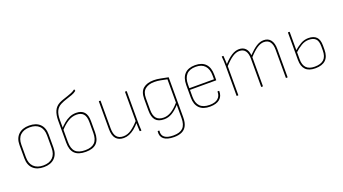

<svg xmlns="http://www.w3.org/2000/svg" viewBox="-66 -1342 3887 2178"><g transform="rotate(-20 1877.5 -252.5)"><path d="M245 11Q162 11 115.5 -33.5Q69 -78 69 -160V-319Q69 -400 116 -445Q163 -490 245 -490Q329 -490 375 -445.5Q421 -401 421 -319V-160Q421 -79 374.5 -34Q328 11 245 11ZM245 -9Q319 -9 359.5 -49Q400 -89 400 -164V-315Q400 -390 359.5 -429.5Q319 -469 245 -469Q172 -469 131 -429.5Q90 -390 90 -315V-164Q90 -89 131 -49Q172 -9 245 -9Z M752 11Q662 11 619 -31.5Q576 -74 576 -163V-428Q576 -498 596.5 -544.5Q617 -591 665 -616Q687 -627 713.5 -636Q740 -645 767.5 -654Q795 -663 820 -673.5Q845 -684 864 -699Q866 -701 867 -700.5Q868 -700 869 -698L873 -685Q875 -682 872 -679Q850 -661 816.5 -649Q783 -637 746.5 -625.5Q710 -614 678 -598Q636 -577 616.5 -537Q597 -497 597 -431V-166Q597 -83 634.5 -46Q672 -9 752 -9Q829 -9 866 -46.5Q903 -84 903 -163V-293Q903 -361 875 -391.5Q847 -422 793 -422Q737 -422 686.5 -389.5Q636 -357 590 -304L589 -329Q616 -358 647 -384Q678 -410 715 -426.5Q752 -443 796 -443Q859 -443 891.5 -407.5Q924 -372 924 -297V-163Q924 -74 881.5 -31.5Q839 11 752 11Z M1210 11Q1149 11 1116.5 -26.5Q1084 -64 1084 -143V-475Q1084 -479 1087 -479H1101Q1105 -479 1105 -475V-145Q1105 -74 1132 -41.5Q1159 -9 1212 -9Q1264 -9 1311 -42.5Q1358 -76 1404 -129L1405 -104Q1373 -66 1340.5 -40.5Q1308 -15 1275.5 -2Q1243 11 1210 11ZM1408 0Q1404 0 1404 -3Q1403 -29 1401.5 -54.5Q1400 -80 1400 -106V-116V-475Q1400 -479 1403 -479H1417Q1421 -479 1421 -475V-111Q1421 -83 1422 -56.5Q1423 -30 1425 -4Q1425 0 1421 0Z M1749 196Q1664 195 1626 163Q1588 131 1595 72Q1595 68 1599 68H1613Q1616 68 1616 72Q1609 122 1642 149Q1675 176 1749 176Q1827 176 1864 139.5Q1901 103 1901 20V-43Q1901 -66 1901 -89.5Q1901 -113 1901 -135V-137Q1853 -84 1808 -58Q1763 -32 1713 -32Q1643 -32 1610 -70Q1577 -108 1577 -188V-327Q1577 -414 1623 -452Q1669 -490 1749 -490Q1789 -490 1832 -481Q1875 -472 1922 -463V21Q1922 81 1903 120Q1884 159 1845.5 177.5Q1807 196 1749 196ZM1715 -52Q1761 -52 1806.5 -79.5Q1852 -107 1901 -164V-446Q1862 -454 1825 -461.5Q1788 -469 1748 -469Q1681 -469 1639.5 -436.5Q1598 -404 1598 -328V-190Q1598 -119 1626.5 -85.5Q1655 -52 1715 -52Z M2253 11Q2168 12 2123.5 -32.5Q2079 -77 2079 -160V-311Q2079 -399 2122.5 -444.5Q2166 -490 2249 -490Q2332 -490 2375 -444.5Q2418 -399 2418 -311V-250Q2418 -246 2415 -246H2100V-163Q2100 -87 2138 -48Q2176 -9 2254 -9Q2320 -9 2354 -38.5Q2388 -68 2387 -119Q2387 -123 2391 -123H2406Q2408 -123 2408 -120Q2409 -58 2369.5 -24Q2330 10 2253 11ZM2100 -266H2397V-311Q2397 -388 2359.5 -429Q2322 -470 2249 -470Q2175 -470 2137.5 -429Q2100 -388 2100 -311Z M2577 0Q2574 0 2574 -3V-368Q2574 -396 2572.5 -422.5Q2571 -449 2568 -475Q2568 -479 2572 -479H2586Q2589 -479 2589 -475Q2591 -451 2592 -427.5Q2593 -404 2594 -378Q2644 -433 2689.5 -461.5Q2735 -490 2779 -490Q2828 -490 2856.5 -460.5Q2885 -431 2889 -377Q2942 -432 2986.5 -461Q3031 -490 3076 -490Q3132 -490 3161 -451.5Q3190 -413 3190 -345V-3Q3190 0 3186 0H3172Q3169 0 3169 -3V-342Q3169 -403 3145 -436Q3121 -469 3072 -469Q3032 -469 2988 -439.5Q2944 -410 2892 -352V-3Q2892 0 2888 0H2874Q2871 0 2871 -3V-342Q2871 -403 2847.5 -436Q2824 -469 2775 -469Q2735 -469 2691 -439.5Q2647 -410 2595 -352V-3Q2595 0 2591 0Z M3522 11Q3444 11 3405.5 -28.5Q3367 -68 3367 -146V-475Q3367 -479 3370 -479H3384Q3388 -479 3388 -475V-145Q3388 -78 3421 -43.5Q3454 -9 3522 -9Q3596 -9 3632.5 -43.5Q3669 -78 3669 -152V-199Q3669 -265 3641.5 -292Q3614 -319 3559 -319Q3512 -319 3469 -293.5Q3426 -268 3382 -227V-252Q3426 -290 3469 -314.5Q3512 -339 3562 -339Q3625 -339 3657.5 -306.5Q3690 -274 3690 -202V-153Q3690 -70 3647.5 -29.5Q3605 11 3522 11Z"/></g></svg>

Font: Sofia Sans Semi Condensed Thin
Style: Regular
Weight: 250
Version: Version 4.100